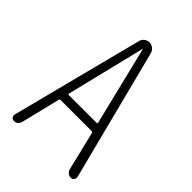

<svg xmlns="http://www.w3.org/2000/svg" viewBox="-213 -828 926 926"><g transform="rotate(45 250.0 -365.0)"><path d="M149.4 -280.3Q148.4 -278.3 149.4 -276.9Q150.4 -275.4 153.3 -275.4H344.7Q346.7 -275.4 347.7 -276.9Q348.6 -278.3 348.6 -280.3L250 -683.6Q250 -684.6 249 -684.6Q248 -684.6 248 -683.6ZM55.7 0Q45.9 0 39.6 -7.3Q33.2 -14.6 36.1 -25.4L209 -698.2Q211.9 -711.9 223.6 -721.2Q235.4 -730.5 249.5 -730.5Q263.7 -730.5 275.4 -721.2Q287.1 -711.9 291 -698.2L462.9 -26.4Q464.8 -16.6 459 -8.3Q453.1 0 443.4 0Q431.6 0 422.4 -7.3Q413.1 -14.6 410.2 -26.4L362.3 -224.6Q360.4 -229.5 356.4 -230.5H141.6Q136.7 -230.5 135.7 -224.6L86.9 -25.4Q80.1 0 55.7 0Z"/></g></svg>

Font: Rounded-L Mgen+ 1m light
Style: Regular
Weight: 200
Designer: [Source Han Sans]
Ryoko NISHIZUKA  (kana & ideographs); Paul D. Hunt (Latin, Greek & Cyrillic); Wenlong ZHANG  (bopomofo
Version: Version 1.059.20150602